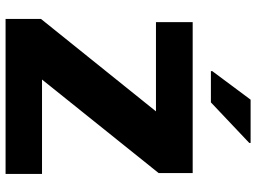

<svg xmlns="http://www.w3.org/2000/svg" viewBox="-138 -804 941 706"><g transform="rotate(90 333.0 -450.5)"><path d="M49 0V-130L389 -553H61V-688H616V-563L272 -134H619V0ZM241 -755V-760L346 -901H505V-896L356 -755Z"/></g></svg>

Font: Saira SemiExpanded
Style: Bold
Weight: 700
Width: 6
Designer: Hector Gatti with collaboration of the Omnibus-Type team
Foundry: Omnibus-Type
Version: Version 1.101